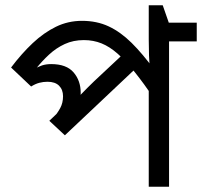

<svg xmlns="http://www.w3.org/2000/svg" viewBox="-20 -708 766 728"><path d="M726 -622V-551H621V0H544V-396L566 -332Q525 -392 491 -434.5Q457 -477 426.5 -504Q396 -531 365 -543.5Q334 -556 298 -556Q258 -556 225.5 -541Q193 -526 166 -501Q139 -476 116 -447L108 -445Q124 -455 139.5 -460Q155 -465 174 -465Q232 -465 259 -433.5Q286 -402 286 -356Q286 -345 285 -335Q284 -325 282 -320L265 -326Q277 -339 288 -351Q299 -363 311.5 -375Q324 -387 337 -400L461 -516L510 -463L226 -195L167 -250L249 -328L213 -285L183 -262Q198 -279 208.5 -298.5Q219 -318 219 -343Q219 -368 204 -383Q189 -398 160 -398Q144 -398 129 -394Q114 -390 98 -380L22 -452Q62 -505 104 -544.5Q146 -584 192 -606.5Q238 -629 291 -629Q347 -629 392 -608Q437 -587 479 -545.5Q521 -504 567 -441L549 -446Q546 -470 545 -498Q544 -526 544 -558V-688H597L620 -622Z"/></svg>

Font: lbangla85
Style: Book
Weight: 400
Designer: Jelle Bosma - Monotype Design Team
Foundry: Monotype Imaging Inc.
Version: Version 2.003